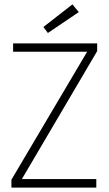

<svg xmlns="http://www.w3.org/2000/svg" viewBox="-20 -859 497 879"><path d="M80.1 -39.1 424.8 -625V-660.2H40V-622.1H378.9L32.2 -36.1V0H420.9V-39.1ZM340.8 -803.7 311.5 -838.9 178.7 -735.4 199.2 -708Z"/></svg>

Font: Yaldevi Colombo ExtraLight
Style: Regular
Weight: 275
Designer: Sol Matas, Denzil Rajitha, Kosala Senevirathne and Pathum Egodawatta
Foundry: Mooniak
Version: Version 1.020 ; ttfautohint (v1.6)